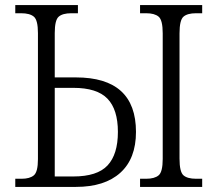

<svg xmlns="http://www.w3.org/2000/svg" viewBox="-20 -734 853 754"><path d="M40 0V-32H65Q97 -32 113 -45.5Q129 -59 129 -109V-604Q129 -655 113 -668.5Q97 -682 63 -682H40V-714H286V-682H260Q226 -682 210.5 -668.5Q195 -655 195 -604V-430H278Q514 -430 514 -216Q514 -111 452.5 -55.5Q391 0 278 0ZM195 -41H268Q362 -41 402.5 -84.5Q443 -128 443 -216Q443 -304 402 -346.5Q361 -389 268 -389H195ZM530 0V-32H554Q587 -32 603 -45.5Q619 -59 619 -110V-603Q619 -655 603 -668.5Q587 -682 554 -682H530V-714H774V-682H750Q716 -682 700.5 -668.5Q685 -655 685 -603V-111Q685 -59 700.5 -45.5Q716 -32 750 -32H774V0Z"/></svg>

Font: Noto Serif SemiCondensed Light
Style: Regular
Weight: 300
Width: 4
Designer: Monotype Design Team
Foundry: Monotype Imaging Inc.
Version: Version 2.013